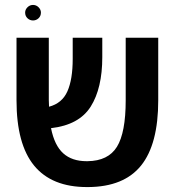

<svg xmlns="http://www.w3.org/2000/svg" viewBox="-20 -753 709 779"><path d="M333 6Q190 6 118.5 -81Q47 -168 47 -346V-600H178V-347Q178 -333 179 -320Q232 -334 253.5 -382.5Q275 -431 275 -514V-600H395V-521Q395 -395 348 -320.5Q301 -246 187 -233Q201 -163 236.5 -131Q272 -99 331 -99H335Q419 -100 454.5 -157.5Q490 -215 490 -346V-600H622V-346Q622 -168 552.5 -81.5Q483 5 338 6ZM114 -670Q101 -670 91.5 -679Q82 -688 82 -702Q82 -714 91.5 -723.5Q101 -733 114 -733Q127 -733 136.5 -723.5Q146 -714 146 -702Q146 -688 136.5 -679Q127 -670 114 -670Z"/></svg>

Font: Noto Sans Hebrew Condensed SemiBold
Style: Regular
Weight: 600
Width: 3
Designer: Ben Nathan
Foundry: Google LLC
Version: Version 3.001; ttfautohint (v1.8.4.7-5d5b)